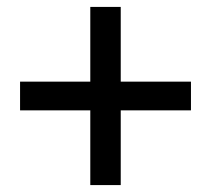

<svg xmlns="http://www.w3.org/2000/svg" viewBox="-20 -649 610 555"><path d="M241 -114H329V-330H532V-413H329V-629H241V-413H38V-330H241Z"/></svg>

Font: DAIFUKU Sans JP Medium
Style: Regular
Weight: 500
Designer: Original font ‘Source Han Sans JP’ : Ryoko NISHIZUKA  (kana, bopomofo & ideographs); Paul D. Hunt (Latin, Greek & Cyrill
Foundry: Daifuku
Version: Version 1.000